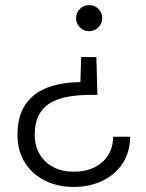

<svg xmlns="http://www.w3.org/2000/svg" viewBox="-20 -544 574 757"><path d="M360 -319 364 -170H338Q295 -170 255.5 -164Q216 -158 184.5 -141.5Q153 -125 135 -93.5Q117 -62 117 -11Q117 32 137 65Q157 98 191.5 115.5Q226 133 271 133Q317 133 352 116Q387 99 406.5 67.5Q426 36 426 -5H493Q493 55 464 99.5Q435 144 384.5 168.5Q334 193 271 193Q207 193 157 168Q107 143 78 97Q49 51 49 -12Q49 -87 81 -133Q113 -179 169.5 -199.5Q226 -220 297 -220L300 -319ZM332 -524Q353 -524 368 -509Q383 -494 383 -472Q383 -451 368 -436Q353 -421 332 -421Q310 -421 295 -436Q280 -451 280 -473Q280 -494 295 -509Q310 -524 332 -524Z"/></svg>

Font: DM Sans 12pt Light
Style: Regular
Weight: 300
Version: Version 4.004;gftools[0.9.30]